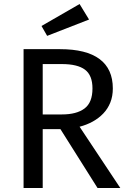

<svg xmlns="http://www.w3.org/2000/svg" viewBox="-20 -933 640 953"><path d="M540 -494Q540 -455 527.5 -424Q515 -393 492.5 -369.5Q470 -346 440 -329.5Q410 -313 375 -304L577 0H464L280 -292H192V0H97V-689H278Q408 -689 474 -640Q540 -591 540 -494ZM439 -494Q439 -559 402 -587Q365 -615 287 -615H192V-365H288Q360 -365 399.5 -394.5Q439 -424 439 -494ZM186 -804 375 -913 422 -836 214 -755Z"/></svg>

Font: Wlorlttqgufhjawjgtejqphaquk
Style: Regular
Weight: 400
Monospace: yes
Designer: Carrois Corporate & Edenspiekermann
Foundry: Carrois Corporate GbR & Edenspiekermann AG
Version: Version 2.001